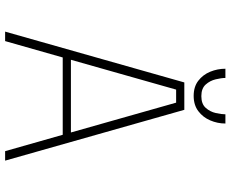

<svg xmlns="http://www.w3.org/2000/svg" viewBox="-95 -805 900 750"><g transform="rotate(90 355.0 -430.0)"><path d="M570.5 0 506.5 -225H204.5L140.5 0H103.5L302 -700H409L607.5 0ZM330 -668 213.5 -257H497.5L381 -668ZM462.5 -860.5Q462.5 -829.5 450.2 -801Q438 -772.5 414 -754.5Q390 -736.5 354.5 -736.5Q319 -736.5 295.5 -754.5Q272 -772.5 260.2 -801Q248.5 -829.5 248.5 -860.5H284.5Q284.5 -845 289.8 -822.8Q295 -800.5 310.2 -783.5Q325.5 -766.5 355.5 -766.5Q386 -766.5 401.2 -783.5Q416.5 -800.5 421.5 -822.8Q426.5 -845 426.5 -860.5Z"/></g></svg>

Font: League Mono Thin
Style: Regular
Weight: 100
Width: 6
Designer: Tyler Finck
Foundry: The League of Moveable Type / Tyler Finck
Version: Version 2.300;RELEASE